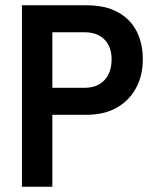

<svg xmlns="http://www.w3.org/2000/svg" viewBox="-20 -706 587 726"><path d="M63 0V-686H308Q378 -686 425.5 -660Q473 -634 496.5 -588Q520 -542 520 -482Q520 -419 493.5 -371.5Q467 -324 420 -298Q373 -272 308 -272H178V0ZM178 -374H299Q348 -374 375 -403Q402 -432 402 -482Q402 -529 375 -556.5Q348 -584 299 -584H178Z"/></svg>

Font: Archivo Narrow SemiBold
Style: Regular
Weight: 600
Designer: Hector Gatti
Foundry: Omnibus-Type
Version: Version 3.002